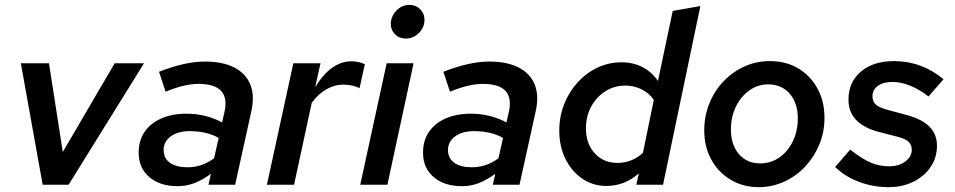

<svg xmlns="http://www.w3.org/2000/svg" viewBox="-20 -762 3938 792"><path d="M156 0 66 -501H182L239 -135L453 -501H574L263 0Z M713 6Q640 6 596 -31.5Q552 -69 552 -132Q552 -182 576 -217.5Q600 -253 644.5 -273Q689 -293 749 -293Q790 -293 827.5 -283.5Q865 -274 896 -257L906 -300Q919 -358 892 -387Q865 -416 799 -416Q771 -416 738.5 -408.5Q706 -401 663 -384L636 -466Q690 -487 736.5 -497.5Q783 -508 826 -508Q899 -508 946.5 -483.5Q994 -459 1012.5 -413.5Q1031 -368 1017 -304L950 0H840L850 -45Q814 -19 781.5 -6.5Q749 6 713 6ZM753 -72Q783 -72 810 -81Q837 -90 863 -109L882 -193Q858 -207 828 -214Q798 -221 762 -221Q714 -221 684.5 -199.5Q655 -178 655 -143Q655 -109 681 -90.5Q707 -72 753 -72Z M1081 0 1190 -501H1302L1280 -402Q1312 -455 1349.5 -482Q1387 -509 1429 -509Q1461 -509 1485 -497L1463 -398Q1454 -404 1434.5 -408.5Q1415 -413 1397 -413Q1360 -413 1326 -393.5Q1292 -374 1266 -338L1193 0Z M1654 -603Q1627 -603 1609.5 -620.5Q1592 -638 1592 -664Q1592 -684 1603 -702.5Q1614 -721 1631.5 -731.5Q1649 -742 1669 -742Q1695 -742 1713 -724Q1731 -706 1731 -680Q1731 -649 1708 -626Q1685 -603 1654 -603ZM1466 0 1575 -501H1686L1578 0Z M1886 6Q1813 6 1769 -31.5Q1725 -69 1725 -132Q1725 -182 1749 -217.5Q1773 -253 1817.5 -273Q1862 -293 1922 -293Q1963 -293 2000.5 -283.5Q2038 -274 2069 -257L2079 -300Q2092 -358 2065 -387Q2038 -416 1972 -416Q1944 -416 1911.5 -408.5Q1879 -401 1836 -384L1809 -466Q1863 -487 1909.5 -497.5Q1956 -508 1999 -508Q2072 -508 2119.5 -483.5Q2167 -459 2185.5 -413.5Q2204 -368 2190 -304L2123 0H2013L2023 -45Q1987 -19 1954.5 -6.5Q1922 6 1886 6ZM1926 -72Q1956 -72 1983 -81Q2010 -90 2036 -109L2055 -193Q2031 -207 2001 -214Q1971 -221 1935 -221Q1887 -221 1857.5 -199.5Q1828 -178 1828 -143Q1828 -109 1854 -90.5Q1880 -72 1926 -72Z M2481 5Q2426 5 2382 -25Q2338 -55 2312.5 -106.5Q2287 -158 2287 -223Q2287 -281 2307 -332Q2327 -383 2362.5 -422Q2398 -461 2444.5 -483Q2491 -505 2544 -505Q2592 -505 2630.5 -485Q2669 -465 2694 -428L2755 -717L2869 -737L2715 0H2605L2615 -47Q2588 -22 2554 -8.5Q2520 5 2481 5ZM2527 -90Q2586 -90 2632 -131L2677 -350Q2659 -377 2627.5 -393Q2596 -409 2560 -409Q2514 -409 2477 -385.5Q2440 -362 2418.5 -322Q2397 -282 2397 -232Q2397 -169 2433.5 -129.5Q2470 -90 2527 -90Z M3110 10Q3045 10 2994 -20.5Q2943 -51 2914 -104Q2885 -157 2885 -224Q2885 -283 2906 -335Q2927 -387 2964 -426Q3001 -465 3050 -487.5Q3099 -510 3156 -510Q3222 -510 3272.5 -480Q3323 -450 3352 -397Q3381 -344 3381 -276Q3381 -217 3359.5 -165.5Q3338 -114 3301 -74.5Q3264 -35 3214.5 -12.5Q3165 10 3110 10ZM3116 -88Q3160 -88 3195 -112.5Q3230 -137 3250.5 -179.5Q3271 -222 3271 -274Q3271 -337 3237.5 -375.5Q3204 -414 3149 -414Q3106 -414 3071 -389Q3036 -364 3015.5 -322Q2995 -280 2995 -228Q2995 -165 3028 -126.5Q3061 -88 3116 -88Z M3645 10Q3581 10 3523 -12Q3465 -34 3425 -73L3487 -145Q3535 -107 3571 -91.5Q3607 -76 3648 -76Q3688 -76 3714.5 -96Q3741 -116 3741 -144Q3741 -165 3727.5 -177.5Q3714 -190 3682 -198L3597 -220Q3539 -237 3509.5 -269.5Q3480 -302 3480 -351Q3480 -423 3531 -466.5Q3582 -510 3668 -510Q3725 -510 3776.5 -491Q3828 -472 3872 -435L3810 -364Q3773 -393 3734.5 -408.5Q3696 -424 3662 -424Q3624 -424 3601.5 -408Q3579 -392 3579 -365Q3579 -344 3592 -331.5Q3605 -319 3637 -310L3722 -287Q3784 -270 3814.5 -239Q3845 -208 3845 -161Q3845 -112 3819 -73.5Q3793 -35 3748 -12.5Q3703 10 3645 10Z"/></svg>

Font: Red Hat Text SemiBold
Style: Italic
Weight: 600
Italic angle: -12°
Designer: Pentagram, MCKL
Foundry: Pentagram, MCKL
Version: Version 1.023